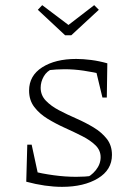

<svg xmlns="http://www.w3.org/2000/svg" viewBox="-20 -719 507 746"><path d="M221 7Q189 7 154 2Q119 -3 82 -13L99 -55Q145 -44 189.5 -38Q234 -32 276 -32Q293 -32 309.5 -33Q326 -34 342 -36L309 -26Q333 -34 352 -57.5Q371 -81 371 -108Q371 -135 351 -154.5Q331 -174 299.5 -190Q268 -206 232.5 -222Q197 -238 165 -257.5Q133 -277 113 -303.5Q93 -330 93 -367Q93 -425 144 -457.5Q195 -490 276 -490Q303 -490 334 -486Q365 -482 397 -473L385 -429Q342 -439 304.5 -444.5Q267 -450 231 -450Q215 -450 199 -449Q183 -448 165 -446L186 -453Q162 -443 150 -422Q138 -401 138 -378Q138 -349 158 -328Q178 -307 209.5 -290.5Q241 -274 276.5 -258.5Q312 -243 343.5 -224Q375 -205 395 -179.5Q415 -154 415 -117Q415 -59 360.5 -26Q306 7 221 7ZM82 -13 86 -157H103L134 -13ZM378 -340 346 -473H397L395 -340ZM233 -582 127 -681 144 -699 246 -622 346 -699 364 -681 257 -582Z"/></svg>

Font: Piazzolla Thin Thin
Style: Regular
Weight: 250
Version: Version 2.005